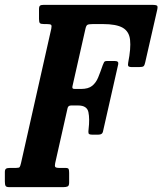

<svg xmlns="http://www.w3.org/2000/svg" viewBox="-69 -770 668 790"><path d="M-49 -23V-62Q-49 -72.5 -44.2 -75.8Q-39.5 -79 -29 -79H-4Q9.5 -79 12 -82.8Q14.5 -86.5 17.5 -99L142 -652Q144.5 -664 141.5 -667.5Q138.5 -671 123.5 -671H112.5Q99 -671 95.2 -674.8Q91.5 -678.5 91.5 -692V-732.5Q91.5 -743.5 95.8 -746.8Q100 -750 110.5 -750H556Q574.5 -750 577.8 -746Q581 -742 577 -726L528.5 -513.5Q526 -501.5 522 -497.8Q518 -494 503.5 -494H474.5Q461.5 -494 459 -498.2Q456.5 -502.5 458.5 -512.5Q470 -571 466.2 -605.8Q462.5 -640.5 436 -655.8Q409.5 -671 354 -671H313.5Q295.5 -671 290.2 -667.5Q285 -664 282 -649L229 -414.5Q228 -408 230.2 -406Q232.5 -404 240.5 -404H264Q294.5 -404 310.2 -416.8Q326 -429.5 335 -451.5Q344 -473.5 354 -502.5Q356.5 -509.5 359.2 -514.2Q362 -519 371 -519H403.5Q420 -519 417.5 -506L354.5 -228Q352 -216 336 -216H310Q296.5 -216 295.2 -222Q294 -228 295.5 -238.5Q300.5 -281 294.8 -308.5Q289 -336 252.5 -336H223.5Q211.5 -336 209 -325L158 -98.5Q155.5 -87 158.5 -83Q161.5 -79 176.5 -79H201Q211.5 -79 213.5 -74.2Q215.5 -69.5 215.5 -58.5V-19Q215.5 -6 209.5 -3Q203.5 0 191.5 0H-31Q-43 0 -46 -5.2Q-49 -10.5 -49 -23Z"/></svg>

Font: Besley* Condensed Semi
Style: Italic
Weight: 600
Width: 3
Italic angle: -13°
Designer: Owen Earl
Foundry: indestructible type*
Version: Version 3.000; ttfautohint (v1.8.3)